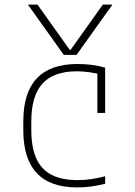

<svg xmlns="http://www.w3.org/2000/svg" viewBox="-20 -810 590 840"><path d="M102 -790H144L285 -592H289L430 -790H472L315 -570H259ZM318 10Q82 10 82 -240V-280Q82 -530 319 -530Q386 -530 440 -514V-316H406V-506L422 -484Q399 -490 371 -494Q343 -498 316 -498Q215 -498 166 -444.5Q117 -391 117 -279V-241Q117 -166 138.5 -117.5Q160 -69 205 -45.5Q250 -22 320 -22Q350 -22 380.5 -26.5Q411 -31 440 -39V-6Q412 1 381 5.5Q350 10 318 10Z"/></svg>

Font: M PLUS Code Latin SemiExpanded ExtraLight
Style: Regular
Weight: 250
Width: 6
Designer: Coji Morishita
Foundry: UNDERFOREST DESIGN
Version: Version 1.002; ttfautohint (v1.8.3)